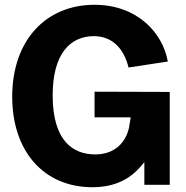

<svg xmlns="http://www.w3.org/2000/svg" viewBox="-20 -772 779 802"><path d="M366 10C486 10 545 -46 583 -95V0H689V-388L375 -389V-282H526L519 -239C506 -180 462 -127 378 -127C286 -127 200 -182 200 -374C200 -548 274 -621 372 -621C451 -621 498 -567 517 -490L681 -515C660 -634 554 -752 375 -752C171 -752 31 -603 31 -368C31 -141 162 10 366 10Z"/></svg>

Font: Cheyenne Sans
Style: Bold
Weight: 700
Designer: The Public Sans project authors (U.S. Web Design System), Libre Franklin designed by Pablo Impallari and Rodrigo Fuenzal
Foundry: The Cheyenne Sans Project Authors
Version: Version 2.007